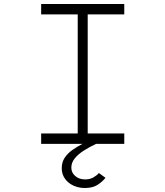

<svg xmlns="http://www.w3.org/2000/svg" viewBox="-20 -720 828 961"><path d="M186 0V-52H369V-648H186V-700H602V-648H419V-52H602V0ZM404 221Q373 221 346.5 208.5Q320 196 304.5 173.5Q289 151 289 122Q289 91 304.5 68.5Q320 46 344 29.5Q368 13 393 0Q418 -13 437 -23L461 0Q427 16 399 34Q371 52 354 73Q337 94 337 119Q337 144 356.5 161Q376 178 406 178Q430 178 447.5 168Q465 158 475 146L508 170Q491 191 467 206Q443 221 404 221Z"/></svg>

Font: Lexend Zetta ExtraLight
Style: Regular
Weight: 250
Version: Version 1.007